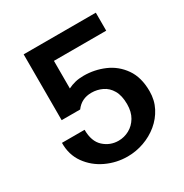

<svg xmlns="http://www.w3.org/2000/svg" viewBox="-165 -830 929 970"><g transform="rotate(-30 300.0 -345.0)"><path d="M304 10Q239 10 180.5 -17.5Q122 -45 85.5 -96Q49 -147 50 -216H182Q182 -148 218.5 -115Q255 -82 304 -82Q337 -82 366.5 -98Q396 -114 414.5 -145Q433 -176 433 -221Q433 -271 415 -302Q397 -333 367.5 -347Q338 -361 305 -361Q247 -361 214 -316H106V-700H527V-595H222V-434Q242 -444 264 -449.5Q286 -455 314 -455Q377 -455 434 -430.5Q491 -406 527.5 -354Q564 -302 564 -221Q564 -169 542 -126.5Q520 -84 483 -53.5Q446 -23 399.5 -6.5Q353 10 304 10Z"/></g></svg>

Font: Panamera
Style: Bold
Weight: 700
Designer: Bastien Sozeau
Foundry: NBR — Bastien Sozeau
Version: Version 3.002; ttfautohint (v1.8.4.7-5d5b);gftools[0.9.33]